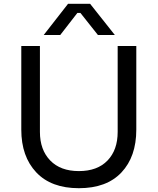

<svg xmlns="http://www.w3.org/2000/svg" viewBox="-20 -972 829 1010"><path d="M92 -290V-730H190V-278Q190 -184 244 -128Q298 -72 395 -72Q492 -72 545.5 -127.5Q599 -183 599 -278V-730H697V-290Q697 -148 619 -65Q541 18 395 18Q249 18 170.5 -65.5Q92 -149 92 -290ZM338 -952H454L584 -788H495L403 -904H387L297 -788H210Z"/></svg>

Font: Sora-SIA
Style: Regular
Weight: 400
Designer: Jonathan Barnbrook, Julián Moncada
Foundry: Barnbrook Fonts
Version: Version 2.000